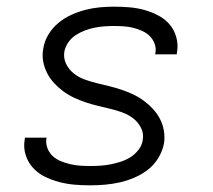

<svg xmlns="http://www.w3.org/2000/svg" viewBox="-20 -548 640 576"><path d="M251 8Q227 8 203.5 6Q180 4 157.5 -2Q135 -8 114.5 -18Q94 -28 79 -44.5Q64 -61 57 -83Q50 -105 54 -129Q54 -131 54.5 -132.5Q55 -134 55 -135H120Q120 -134 120 -133.5Q120 -133 119 -132Q117 -117 122.5 -103Q128 -89 138.5 -79.5Q149 -70 162.5 -64.5Q176 -59 190.5 -55.5Q205 -52 220.5 -51Q236 -50 251 -50Q266 -50 281.5 -51Q297 -52 312 -55Q327 -58 342.5 -63Q358 -68 371.5 -76.5Q385 -85 395.5 -98.5Q406 -112 408 -127Q412 -147 403 -164.5Q394 -182 379.5 -193Q365 -204 347.5 -210.5Q330 -217 311 -221.5Q292 -226 273.5 -230.5Q255 -235 237 -241Q219 -247 202 -255Q185 -263 170 -274Q155 -285 142.5 -298.5Q130 -312 121.5 -328.5Q113 -345 109.5 -364Q106 -383 110 -403Q113 -424 125 -444Q137 -464 155 -479Q173 -494 194 -503.5Q215 -513 236.5 -518.5Q258 -524 279.5 -526Q301 -528 322 -528Q346 -528 369 -526Q392 -524 413.5 -518Q435 -512 455 -501.5Q475 -491 489 -474.5Q503 -458 509 -436Q515 -414 511 -391Q511 -389 510.5 -387.5Q510 -386 510 -385H445Q446 -386 446 -386.5Q446 -387 446 -388Q449 -403 444 -416.5Q439 -430 429.5 -439.5Q420 -449 407 -455Q394 -461 380 -464.5Q366 -468 351.5 -469Q337 -470 322 -470Q308 -470 293.5 -469Q279 -468 264 -465Q249 -462 234.5 -456.5Q220 -451 207 -442.5Q194 -434 185 -421Q176 -408 173 -393Q170 -373 178.5 -356Q187 -339 201.5 -327.5Q216 -316 234 -309.5Q252 -303 270.5 -298.5Q289 -294 307.5 -289.5Q326 -285 344 -279Q362 -273 379 -265Q396 -257 411 -246Q426 -235 438.5 -221.5Q451 -208 459.5 -192Q468 -176 471.5 -156.5Q475 -137 472 -118Q468 -96 455.5 -75Q443 -54 424.5 -39.5Q406 -25 384 -15.5Q362 -6 340 -1Q318 4 295.5 6Q273 8 251 8Z"/></svg>

Font: Iosevka SS04 Lt Ex Obl
Style: Regular
Weight: 300
Width: 7
Italic angle: -9°
Monospace: yes
Designer: Belleve Invis
Foundry: Belleve Invis
Version: Version 19.0.0; ttfautohint (v1.8.4)